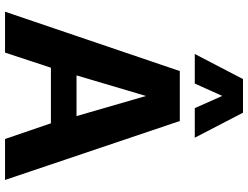

<svg xmlns="http://www.w3.org/2000/svg" viewBox="-134 -874 1008 781"><g transform="rotate(90 370.5 -484.0)"><path d="M28.1 0 269.6 -710.9H472.7L712.5 0H545.9L482 -186.6H255.9L194.5 0ZM287.2 -290.8H452.7L370.9 -573.4ZM200.1 -771.8 302.1 -967.9H438.9L540.7 -771.8H420.4L370.6 -883.6L320.4 -771.8Z"/></g></svg>

Font: Comme
Style: Regular
Weight: 400
Designer: Vernon Adams
Foundry: Vernon Adams
Version: Version 1.000;gftools[0.9.27]